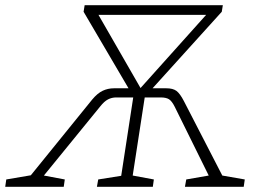

<svg xmlns="http://www.w3.org/2000/svg" viewBox="-52 -715 1003 735"><path d="M799 -43 885 -28 881 0H656L661 -28L747 -43L617 -306Q606 -328 595 -335Q584 -342 563 -342H502L456 -43L537 -28L533 0H319L324 -28L412 -42L458 -342H393Q376 -342 361.5 -334.5Q347 -327 332 -308L116 -43L196 -28L192 0H-32L-28 -28L66 -44L301 -334Q321 -358 341 -367.5Q361 -377 384 -377H440L268 -670L272 -695H801L797 -670L532 -377H585Q610 -377 623.5 -367Q637 -357 652 -328ZM325 -658 486 -378 737 -658Z"/></svg>

Font: Bitter Pro Light
Style: Italic
Weight: 300
Italic angle: -9°
Designer: Sol Matas, and Bitter project Authors
Foundry: Sol Matas
Version: Version 1.010